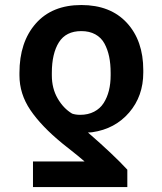

<svg xmlns="http://www.w3.org/2000/svg" viewBox="-20 -573 656 776"><path d="M494.6 183.1H113.3V79.6H321.8Q312 69.8 231 5.9Q147 -63 102.8 -128.2Q58.6 -193.4 58.6 -268.6V-278.3Q58.6 -402.8 124.5 -477.8Q190.4 -552.7 308.6 -552.7Q426.3 -552.7 492.7 -480.7Q559.1 -408.7 559.1 -289.6V-279.8Q559.1 -184.6 502 -118.2Q444.8 -51.8 353 -38.6Q347.2 -37.6 335.4 -37.6Q440.4 53.7 494.6 112.8ZM427.2 -268.6V-278.3Q427.2 -314.9 421.1 -344.2Q415 -373.5 401.9 -397.5Q388.7 -421.4 365 -434.3Q341.3 -447.3 308.6 -447.3Q246.6 -447.3 218 -401.9Q189.5 -356.4 189.5 -278.3V-268.6Q189.5 -215.8 212.9 -175.3Q236.3 -134.8 271.5 -113.8Q285.6 -108.9 304.2 -108.9Q335.9 -108.9 360.4 -121.6Q384.8 -134.3 398.9 -156.5Q413.1 -178.7 420.2 -207Q427.2 -235.4 427.2 -268.6Z"/></svg>

Font: Interop SemBd
Style: Regular
Weight: 600
Designer: Rasmus Andersson, Google, Jang Haemin
Foundry: jhaemin
Version: Version 1.007